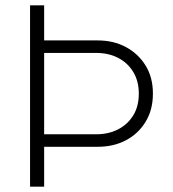

<svg xmlns="http://www.w3.org/2000/svg" viewBox="-20 -702 649 722"><path d="M125 -150V-197H341Q388 -197 424 -215.5Q460 -234 481 -268Q502 -302 502 -350Q502 -397 481 -431.5Q460 -466 424 -484.5Q388 -503 341 -503H125V-550H347Q407 -550 453.5 -525Q500 -500 527.5 -455.5Q555 -411 555 -350Q555 -289 527.5 -244Q500 -199 453.5 -174.5Q407 -150 347 -150ZM93 0V-682H146V0Z"/></svg>

Font: Outfit Thin ExtraLight
Style: Regular
Weight: 250
Version: Version 1.100;gftools[0.9.27]